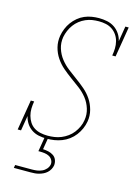

<svg xmlns="http://www.w3.org/2000/svg" viewBox="-141 -816 781 1109"><g transform="rotate(15 250.0 -261.5)"><path d="M196 8Q171 8 147.5 3Q124 -2 105 -15Q86 -28 73.5 -47.5Q61 -67 56 -90L41 0H21L51 -181H71Q67 -159 66.5 -137.5Q66 -116 71.5 -95.5Q77 -75 88 -58Q99 -41 116 -30Q133 -19 154 -14.5Q175 -10 197 -10Q217 -10 237.5 -13Q258 -16 277.5 -24Q297 -32 315 -45Q333 -58 346 -75Q359 -92 368 -111.5Q377 -131 380 -152Q386 -187 375.5 -220.5Q365 -254 344.5 -280Q324 -306 297.5 -326Q271 -346 244 -365.5Q217 -385 192 -406.5Q167 -428 148 -456Q129 -484 120.5 -517.5Q112 -551 118 -587Q122 -609 130.5 -630Q139 -651 152.5 -669.5Q166 -688 184 -703Q202 -718 223 -727Q244 -736 266 -739.5Q288 -743 309 -743Q334 -743 358 -738Q382 -733 401.5 -720Q421 -707 434.5 -687Q448 -667 453 -644L468 -735H488L458 -554H438Q442 -576 442.5 -597.5Q443 -619 438 -639Q433 -659 421.5 -676Q410 -693 393 -704.5Q376 -716 355.5 -720.5Q335 -725 313 -725Q313 -725 313 -725Q313 -725 313 -725Q293 -725 273.5 -722Q254 -719 234.5 -710.5Q215 -702 198.5 -689Q182 -676 169.5 -659Q157 -642 149 -623Q141 -604 137 -584Q131 -548 141.5 -515Q152 -482 172.5 -456Q193 -430 219.5 -409.5Q246 -389 273 -369.5Q300 -350 325 -328.5Q350 -307 368.5 -279.5Q387 -252 396 -218Q405 -184 399 -149Q395 -126 385.5 -104.5Q376 -83 361.5 -64Q347 -45 327.5 -30.5Q308 -16 286 -7.5Q264 1 241.5 4.5Q219 8 196 8ZM57 220 60 202H160Q175 202 190 200Q205 198 219.5 191.5Q234 185 244.5 173Q255 161 258 146Q260 132 253 119.5Q246 107 234 100.5Q222 94 207.5 92Q193 90 179 90H169L184 0H204L192 72Q209 73 225 76.5Q241 80 254.5 89Q268 98 274 113.5Q280 129 278 146Q276 158 269.5 170Q263 182 253 191Q243 200 231.5 205.5Q220 211 207.5 214.5Q195 218 182.5 219Q170 220 157 220Z"/></g></svg>

Font: Iosevka Curly Slab ThObl
Style: Regular
Weight: 100
Italic angle: -9°
Monospace: yes
Designer: Belleve Invis
Foundry: Belleve Invis
Version: Version 11.0.0; ttfautohint (v1.8.3)